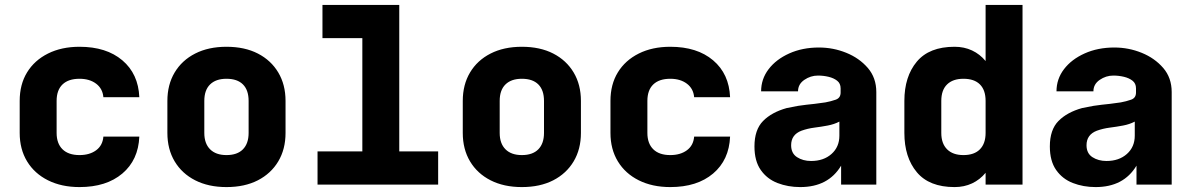

<svg xmlns="http://www.w3.org/2000/svg" viewBox="-20 -750 4840 780"><path d="M303 10Q230 10 175 -17.5Q120 -45 90 -94.5Q60 -144 60 -210V-340Q60 -407 90 -456Q120 -505 175 -532.5Q230 -560 303 -560Q412 -560 477 -505Q542 -450 546 -355H400Q397 -390 370.5 -410Q344 -430 303 -430Q258 -430 234 -407Q210 -384 210 -340V-210Q210 -167 234 -143.5Q258 -120 303 -120Q344 -120 370.5 -139.5Q397 -159 400 -195H546Q542 -100 477 -45Q412 10 303 10Z M900 10Q827 10 773 -17.5Q719 -45 689.5 -94.5Q660 -144 660 -210V-340Q660 -406 689.5 -455.5Q719 -505 773 -532.5Q827 -560 900 -560Q974 -560 1027.5 -532.5Q1081 -505 1110.5 -455.5Q1140 -406 1140 -340V-210Q1140 -144 1110.5 -94.5Q1081 -45 1027.5 -17.5Q974 10 900 10ZM900 -120Q944 -120 967 -143.5Q990 -167 990 -210V-340Q990 -384 967 -407Q944 -430 900 -430Q857 -430 833.5 -407Q810 -384 810 -340V-210Q810 -167 833.5 -143.5Q857 -120 900 -120Z M1270 0V-135H1452V-595H1290V-730H1602V-135H1760V0Z M2100 10Q2027 10 1973 -17.5Q1919 -45 1889.5 -94.5Q1860 -144 1860 -210V-340Q1860 -406 1889.5 -455.5Q1919 -505 1973 -532.5Q2027 -560 2100 -560Q2174 -560 2227.5 -532.5Q2281 -505 2310.5 -455.5Q2340 -406 2340 -340V-210Q2340 -144 2310.5 -94.5Q2281 -45 2227.5 -17.5Q2174 10 2100 10ZM2100 -120Q2144 -120 2167 -143.5Q2190 -167 2190 -210V-340Q2190 -384 2167 -407Q2144 -430 2100 -430Q2057 -430 2033.5 -407Q2010 -384 2010 -340V-210Q2010 -167 2033.5 -143.5Q2057 -120 2100 -120Z M2703 10Q2630 10 2575 -17.5Q2520 -45 2490 -94.5Q2460 -144 2460 -210V-340Q2460 -407 2490 -456Q2520 -505 2575 -532.5Q2630 -560 2703 -560Q2812 -560 2877 -505Q2942 -450 2946 -355H2800Q2797 -390 2770.5 -410Q2744 -430 2703 -430Q2658 -430 2634 -407Q2610 -384 2610 -340V-210Q2610 -167 2634 -143.5Q2658 -120 2703 -120Q2744 -120 2770.5 -139.5Q2797 -159 2800 -195H2946Q2942 -100 2877 -45Q2812 10 2703 10Z M3231 10Q3181 10 3138.5 -6.5Q3096 -23 3070.5 -59.5Q3045 -96 3045 -155Q3045 -223 3080 -258.5Q3115 -294 3176 -311Q3204 -317 3222.5 -320Q3241 -323 3256 -324.5Q3271 -326 3288.5 -328Q3306 -330 3333 -334Q3355 -338 3375 -345Q3395 -352 3395 -374V-376V-391Q3395 -411 3381 -422Q3367 -433 3346 -438Q3325 -443 3303 -443Q3273 -443 3247.5 -425.5Q3222 -408 3222 -379H3072Q3072 -429 3102.5 -469Q3133 -509 3186.5 -533Q3240 -557 3307 -557Q3365 -557 3418 -535.5Q3471 -514 3505.5 -474Q3540 -434 3540 -376V0H3397V-77Q3345 10 3231 10ZM3275 -96Q3326 -96 3358 -124.5Q3390 -153 3390 -199V-256Q3369 -245 3342.5 -240Q3316 -235 3288.5 -231.5Q3261 -228 3236 -219Q3194 -203 3194 -160Q3194 -127 3218 -111.5Q3242 -96 3275 -96Z M4134 0H3984V-48Q3961 -20 3929 -5Q3897 10 3858 10Q3755 10 3704.5 -50.5Q3654 -111 3654 -210V-340Q3654 -439 3704.5 -499.5Q3755 -560 3858 -560Q3897 -560 3929 -545Q3961 -530 3984 -502V-730H4134ZM3894 -430Q3851 -430 3827.5 -407Q3804 -384 3804 -340V-210Q3804 -167 3827.5 -143.5Q3851 -120 3894 -120Q3938 -120 3961 -143.5Q3984 -167 3984 -210V-340Q3984 -384 3961 -407Q3938 -430 3894 -430Z M4431 10Q4381 10 4338.5 -6.5Q4296 -23 4270.5 -59.5Q4245 -96 4245 -155Q4245 -223 4280 -258.5Q4315 -294 4376 -311Q4404 -317 4422.5 -320Q4441 -323 4456 -324.5Q4471 -326 4488.5 -328Q4506 -330 4533 -334Q4555 -338 4575 -345Q4595 -352 4595 -374V-376V-391Q4595 -411 4581 -422Q4567 -433 4546 -438Q4525 -443 4503 -443Q4473 -443 4447.5 -425.5Q4422 -408 4422 -379H4272Q4272 -429 4302.5 -469Q4333 -509 4386.5 -533Q4440 -557 4507 -557Q4565 -557 4618 -535.5Q4671 -514 4705.5 -474Q4740 -434 4740 -376V0H4597V-77Q4545 10 4431 10ZM4475 -96Q4526 -96 4558 -124.5Q4590 -153 4590 -199V-256Q4569 -245 4542.5 -240Q4516 -235 4488.5 -231.5Q4461 -228 4436 -219Q4394 -203 4394 -160Q4394 -127 4418 -111.5Q4442 -96 4475 -96Z"/></svg>

Font: Tiny ExtraBold
Style: Regular
Weight: 800
Designer: Philipp Nurullin, Konstantin Bulenkov
Foundry: JetBrains
Version: Version 2.251; ttfautohint (v1.8.4.7-5d5b)